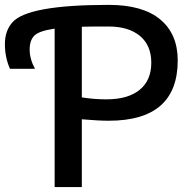

<svg xmlns="http://www.w3.org/2000/svg" viewBox="-140 -760 773 780"><path d="M-89.8 -668.9Q-28.3 -740.2 301.8 -740.2Q439.5 -740.2 510.7 -681.2Q582 -622.1 582 -514.6Q582 -269.5 301.8 -269.5Q260.7 -269.5 192.4 -275.4V0H82V-643.6Q19.5 -634.8 0 -615.7Q-19.5 -596.7 -19.5 -558.6Q-19.5 -520.5 2 -480.5H-99.6Q-120.1 -527.3 -120.1 -581.1Q-120.1 -634.8 -89.8 -668.9ZM192.4 -364.3Q242.2 -356.4 292 -356.4Q379.9 -356.4 427.2 -395Q474.6 -433.6 474.6 -504.9Q474.6 -576.2 428.2 -614.3Q381.8 -652.3 301.8 -652.3Q221.7 -652.3 192.4 -651.4Z"/></svg>

Font: GenEi M Gothic v2 Medium
Style: Regular
Weight: 500
Version: Version 2.0